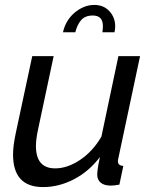

<svg xmlns="http://www.w3.org/2000/svg" viewBox="-20 -750 617 780"><path d="M155 10Q33 10 33 -122Q33 -157 44 -209L111 -522H198L135 -226Q126 -185 126 -157Q126 -66 204 -66Q254 -66 305.5 -100.5Q357 -135 392 -195L461 -522H549L461 -108Q460 -104 459.5 -101Q459 -98 459 -95Q459 -77 481 -76L465 0Q454 2 445.5 3Q437 4 430 4Q403 4 389 -8Q375 -20 375 -40Q375 -49 377 -64.5Q379 -80 386 -112Q341 -53 280 -21.5Q219 10 155 10ZM236 -619Q241 -643 253 -663Q265 -683 282.5 -698Q300 -713 320.5 -721.5Q341 -730 363 -730Q401 -730 424.5 -704.5Q448 -679 448 -643Q448 -631 445 -619H396Q397 -626 397.5 -632Q398 -638 398 -644Q398 -687 357 -687Q325 -687 309 -667.5Q293 -648 286 -619Z"/></svg>

Font: PTCRaleway Medium
Style: Italic
Weight: 500
Italic angle: -12°
Designer: Matt McInerney, Pablo Impallari, Rodrigo Fuenzalida
Foundry: Matt McInerney, Pablo Impallari, Rodrigo Fuenzalida
Version: Version 3.000g; ttfautohint (v1.5) -l 8 -r 28 -G 28 -x 14 -D